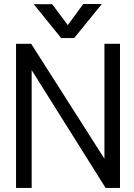

<svg xmlns="http://www.w3.org/2000/svg" viewBox="-20 -927 661 947"><path d="M482.4 -907.2H390.6L314.5 -803.2L237.3 -906.2H146.5L281.7 -739.3H345.7ZM59.1 0H136.2V-581.1L501 0H571.8V-710.9H495.1V-144L133.8 -710.9H59.1Z"/></svg>

Font: Tuffy
Style: Regular
Weight: 500
Designer: Thatcher Ulrich, Karoly Barta and Michael Everson
Version: Version 001.270